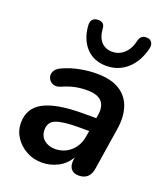

<svg xmlns="http://www.w3.org/2000/svg" viewBox="-139 -848 826 954"><g transform="rotate(20 273.5 -371.0)"><path d="M193 10Q148 10 111 -10.5Q74 -31 51.5 -65Q29 -99 29 -141Q29 -218 95.5 -254Q162 -290 304 -290H373L376 -308Q384 -355 361.5 -380Q339 -405 283 -405Q250 -405 219 -398.5Q188 -392 155 -377Q132 -367 114.5 -374Q97 -381 89.5 -397.5Q82 -414 90 -432.5Q98 -451 126 -463Q168 -482 213.5 -490.5Q259 -499 299 -499Q378 -499 423 -470Q468 -441 484 -391Q500 -341 490 -277L455 -54Q446 8 387 8Q360 8 346.5 -9.5Q333 -27 338 -61L340 -71Q315 -29 275.5 -9.5Q236 10 193 10ZM232 -76Q279 -76 314 -106.5Q349 -137 357 -189L362 -218H310Q222 -218 186.5 -203.5Q151 -189 151 -149Q151 -114 174.5 -95Q198 -76 232 -76ZM330 -551Q264 -551 223.5 -594Q183 -637 178 -710Q176 -748 210 -752Q227 -754 238.5 -746.5Q250 -739 251 -720Q254 -674 276 -650.5Q298 -627 334 -627Q369 -627 396 -651.5Q423 -676 433 -721Q441 -755 475 -752Q492 -751 500 -738Q508 -725 503 -704Q485 -632 439 -591.5Q393 -551 330 -551Z"/></g></svg>

Font: Nunito
Style: Bold Italic
Weight: 700
Italic angle: -9°
Designer: Vernon Adams
Foundry: Vernon Adams
Version: Version 3.601; ttfautohint (v1.8.2.53-6de2)